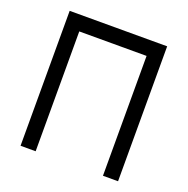

<svg xmlns="http://www.w3.org/2000/svg" viewBox="-125 -818 915 936"><g transform="rotate(20 332.0 -350.0)"><path d="M79.7 -700V0H158V-621.7H507.2V0H585.5V-700Z"/></g></svg>

Font: Unageo Variable
Style: Regular
Weight: 300
Designer: Richard Sepsi
Foundry: Richard Sepsi
Version: Version 2.200